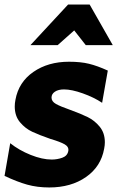

<svg xmlns="http://www.w3.org/2000/svg" viewBox="-29 -814 528 846"><path d="M199 -111Q157 -111 106 -131.5Q55 -152 16 -183L-9 -39Q46 -13 90.5 -0.5Q135 12 188 12Q284 12 350 -34Q416 -80 430 -159Q433 -174 433 -187Q433 -228 410.5 -255.5Q388 -283 357.5 -298Q327 -313 280 -330Q237 -345 217.5 -356Q198 -367 198 -384Q198 -400 213 -410Q228 -420 253 -420Q287 -420 336 -402.5Q385 -385 421 -361L446 -503Q400 -524 363 -533Q326 -542 275 -542Q183 -542 118 -497Q53 -452 39 -374Q36 -359 36 -345Q36 -303 59 -275.5Q82 -248 113 -233.5Q144 -219 193 -202Q237 -189 256 -178Q275 -167 272 -149Q268 -127 245.5 -119Q223 -111 199 -111ZM366 -794H271L105 -615H225L298 -680L349 -615H468Z"/></svg>

Font: Geom ExtraBold
Style: Bold Italic
Weight: 800
Italic angle: -10°
Version: Version 1.102